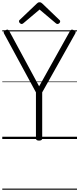

<svg xmlns="http://www.w3.org/2000/svg" viewBox="-20 -1222 697 1688"><path d="M323 14Q296 14 296 -5V-410L15 -928Q10 -938 13.5 -944.5Q17 -951 29 -957Q42 -963 49 -961Q56 -959 63 -946L324 -463L593 -945Q601 -959 608.5 -961Q616 -963 628 -957Q641 -951 644 -944.5Q647 -938 642 -928L351 -410V-5Q351 14 323 14ZM170 -1011Q163 -1011 155 -1018.5Q147 -1026 147 -1034Q147 -1037 148 -1040.5Q149 -1044 153 -1047L303 -1190Q308 -1195 313.5 -1198.5Q319 -1202 328 -1202Q337 -1202 342 -1198.5Q347 -1195 353 -1190L503 -1046Q507 -1043 508 -1039.5Q509 -1036 509 -1033Q509 -1025 501.5 -1018Q494 -1011 486 -1011Q481 -1011 477.5 -1013Q474 -1015 469 -1019L328 -1138L187 -1019Q182 -1015 178.5 -1013Q175 -1011 170 -1011ZM0 436H657V446H0ZM0 -20H657V0H0ZM0 -505H657V-500H0ZM0 -956H657V-946H0Z"/></svg>

Font: Playwrite HU Guides
Style: Regular
Weight: 400
Designer: Veronika Burian, José Scaglione
Foundry: TypeTogether
Version: Version 1.003